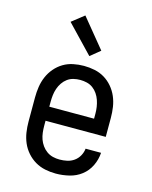

<svg xmlns="http://www.w3.org/2000/svg" viewBox="-116 -840 732 924"><g transform="rotate(15 250.0 -378.0)"><path d="M252 8Q225 8 198.5 2.5Q172 -3 149 -16.5Q126 -30 108 -50.5Q90 -71 79.5 -95.5Q69 -120 65 -146.5Q61 -173 61 -200V-320Q61 -347 65 -373.5Q69 -400 79.5 -424.5Q90 -449 107.5 -469.5Q125 -490 147.5 -503.5Q170 -517 196.5 -522.5Q223 -528 250 -528Q277 -528 303.5 -522.5Q330 -517 352.5 -503.5Q375 -490 392.5 -469.5Q410 -449 420.5 -424.5Q431 -400 435 -373.5Q439 -347 439 -320V-225H139V-200Q139 -183 141 -166Q143 -149 148.5 -133.5Q154 -118 164 -104Q174 -90 188 -80Q202 -70 218.5 -66Q235 -62 252 -62Q271 -62 289.5 -66Q308 -70 323.5 -81Q339 -92 348.5 -109Q358 -126 360 -145H437Q435 -111 420 -80Q405 -49 378.5 -28.5Q352 -8 318.5 0Q285 8 252 8ZM362 -295V-320Q362 -337 359.5 -353.5Q357 -370 351.5 -386Q346 -402 336.5 -416Q327 -430 313.5 -440Q300 -450 283.5 -454Q267 -458 250 -458Q233 -458 216.5 -454Q200 -450 186.5 -440Q173 -430 163.5 -416Q154 -402 148.5 -386Q143 -370 141 -353.5Q139 -337 139 -320V-295ZM262 -580 132 -716 193 -764 311 -620Z"/></g></svg>

Font: Iosevka Curly Slab
Style: Regular
Weight: 400
Monospace: yes
Designer: Belleve Invis
Foundry: Belleve Invis
Version: Version 22.1.2; ttfautohint (v1.8.4)